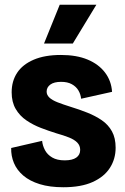

<svg xmlns="http://www.w3.org/2000/svg" viewBox="-20 -773 527 807"><path d="M246 14Q189 14 147 1Q105 -12 78 -35Q51 -58 38.5 -88Q26 -118 27 -151L157 -181Q159 -161 169 -142Q179 -123 199.5 -111Q220 -99 252 -99Q284 -99 300.5 -110.5Q317 -122 317 -143Q317 -161 305 -173.5Q293 -186 270.5 -195Q248 -204 216 -213Q184 -223 151.5 -235.5Q119 -248 91 -267Q63 -286 46 -315Q29 -344 29 -385Q29 -432 52 -467Q75 -502 121.5 -522Q168 -542 236 -542Q302 -542 348.5 -522.5Q395 -503 421.5 -468Q448 -433 451 -387L321 -358Q319 -377 309.5 -393Q300 -409 282 -419Q264 -429 237 -429Q207 -429 191.5 -417.5Q176 -406 176 -388Q176 -374 187.5 -363Q199 -352 222 -343Q245 -334 277 -324Q313 -313 347 -299.5Q381 -286 408 -267.5Q435 -249 450.5 -221Q466 -193 466 -152Q466 -105 442 -67.5Q418 -30 369.5 -8Q321 14 246 14ZM286 -590H165L231 -753H385Z"/></svg>

Font: Bricolage Grotesque 24pt SemiCondensed ExtraBold
Style: Regular
Weight: 800
Width: 4
Designer: Mathieu Triay
Foundry: Atelier Triay
Version: Version 1.001;gftools[0.9.33.dev8+g029e19f]